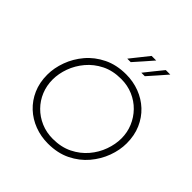

<svg xmlns="http://www.w3.org/2000/svg" viewBox="-234 -1129 1332 1332"><g transform="rotate(45 432.5 -462.5)"><path d="M429 7Q360 7 298 -16.5Q236 -40 189 -84Q142 -128 115 -189.5Q88 -251 88 -328Q88 -394 113 -462.5Q138 -531 186.5 -588.5Q235 -646 307.5 -681.5Q380 -717 474 -717Q543 -717 605 -693.5Q667 -670 714 -626Q761 -582 788 -520Q815 -458 815 -381Q815 -315 790 -247Q765 -179 716.5 -121.5Q668 -64 596 -28.5Q524 7 429 7ZM430 -40Q512 -40 574.5 -71Q637 -102 679.5 -152Q722 -202 743.5 -262Q765 -322 765 -379Q765 -438 743 -490.5Q721 -543 681.5 -583.5Q642 -624 588.5 -647Q535 -670 472 -670Q390 -670 328 -639Q266 -608 223.5 -557.5Q181 -507 159.5 -447.5Q138 -388 138 -330Q138 -271 159.5 -218.5Q181 -166 220.5 -126Q260 -86 313.5 -63Q367 -40 430 -40ZM553 -932Q525 -899 495 -865.5Q465 -832 436 -799H402Q428 -832 455 -865.5Q482 -899 508 -932ZM691 -932Q663 -899 633 -865.5Q603 -832 574 -799H540Q566 -832 593 -865.5Q620 -899 647 -932Z"/></g></svg>

Font: Josefin Sans Thin Light
Style: Italic
Weight: 300
Italic angle: -7°
Version: Version 2.000